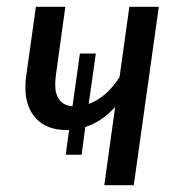

<svg xmlns="http://www.w3.org/2000/svg" viewBox="-20 -547 534 567"><path d="M449 -527 375 0H288L320 -231Q280 -187 232 -172L221 -90H174L184 -163H177Q118 -163 86.5 -197Q55 -231 55 -288Q55 -309 57 -320L86 -527H173L145 -325Q143 -305 143 -298Q143 -238 194 -233L216 -389H263L242 -240Q294 -259 333 -319L362 -527Z"/></svg>

Font: Fira Sans Condensed
Style: Italic
Weight: 400
Width: 3
Italic angle: -8°
Designer: bBox Type GmbH & Carrois Corporate GbR & Edenspiekermann AG
Foundry: bBox Type GmbH & Carrois Corporate GbR & Edenspiekermann AG
Version: Version 4.301